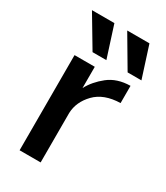

<svg xmlns="http://www.w3.org/2000/svg" viewBox="-173 -755 716 830"><g transform="rotate(30 185.5 -340.5)"><path d="M34 -681H146L196 -525H127ZM210 -681H321L371 -525H302ZM66 0V-475H167V-415V-369Q190 -412 233 -446Q276 -480 342 -481V-395Q260 -393 216.5 -348Q173 -303 171 -247V0Z"/></g></svg>

Font: Coval
Style: Medium
Weight: 500
Foundry: Context Ltd
Version: Version 001.000